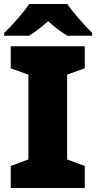

<svg xmlns="http://www.w3.org/2000/svg" viewBox="-20 -947 484 967"><path d="M319 -927H127C97 -881 39 -817 1 -781V-767H127C162 -789 187 -810 222 -840C257 -810 285 -787 320 -767H444V-781C410 -815 350 -881 319 -927ZM407 0V-111L318 -144V-571L407 -603V-714H34V-603L123 -571V-144L34 -111V0Z"/></svg>

Font: Noto Sans UI Black
Style: Regular
Weight: 900
Designer: Monotype Design Team
Foundry: Monotype Imaging Inc.
Version: Version 1.901